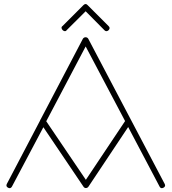

<svg xmlns="http://www.w3.org/2000/svg" viewBox="-20 -940 871 975"><path d="M15.1 -6.8C13.7 -3.9 12.7 -1 12.7 1.5C12.7 6.3 15.6 10.3 21 13.2C23.9 14.6 26.9 15.6 29.3 15.6C34.2 15.1 38.1 12.2 41 6.8L200.2 -293.9L403.8 7.8C409.7 17.6 422.9 17.1 429.2 7.8L630.9 -294.9L790 6.8C793 12.7 796.9 15.6 801.8 15.6C804.2 15.6 807.1 14.6 810.1 13.2C815.4 10.3 818.4 6.3 818.4 1.5C818.4 -1 817.4 -3.9 815.9 -6.8L428.2 -743.2C422.4 -753.4 407.2 -753.4 400.9 -743.2L187 -335C185.1 -332.5 183.6 -329.6 183.1 -327.1ZM415 -704.1 615.2 -325.2 416 -26.9 214.8 -324.2ZM297.9 -808.1C280.8 -797.4 308.6 -770 318.8 -787.1L415 -882.8L509.8 -787.1C520 -774.9 535.6 -785.6 536.6 -797.4C536.6 -801.3 534.7 -804.7 530.8 -808.1L424.8 -914.1C418.5 -921.4 411.1 -921.4 403.8 -914.1Z"/></svg>

Font: Nemoy
Style: Light
Weight: 300
Designer: BSozoo
Foundry: BSozoo
Version: Version 001.000